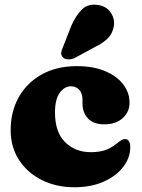

<svg xmlns="http://www.w3.org/2000/svg" viewBox="-20 -776 598 810"><path d="M526.5 -342.5Q526.5 -304 497.8 -277.8Q469 -251.5 421 -251.5Q374.5 -251.5 351.2 -276.2Q328 -301 328 -339.5V-355.5Q328 -382 314.5 -397Q301 -412 279 -412Q252.5 -412 232.2 -384.8Q212 -357.5 212 -301.5Q212 -218 255 -176Q298 -134 362.5 -134Q395 -134 420.2 -141.5Q445.5 -149 470.5 -169Q485.5 -181 493 -185.2Q500.5 -189.5 507.5 -189.5Q529.5 -188.5 529.5 -155Q529.5 -110.5 499.8 -71.8Q470 -33 417 -9.5Q364 14 294 14Q217.5 14 156.8 -16.2Q96 -46.5 60.5 -100.8Q25 -155 25 -227.5Q25 -305 59.2 -366Q93.5 -427 156.2 -462Q219 -497 304.5 -497Q373 -497 422.8 -476.2Q472.5 -455.5 499.5 -420.5Q526.5 -385.5 526.5 -342.5ZM281 -667.5Q300 -711 325.8 -736.2Q351.5 -761.5 393 -755Q429 -750 447 -723Q465 -696 460.5 -667Q455.5 -636 436 -615.5Q416.5 -595 376.5 -575.5L293.5 -530.5Q280.5 -525 267 -525.5Q253.5 -526 245.5 -534Q236.5 -543.5 238.2 -554.8Q240 -566 246 -578.5Z"/></svg>

Font: Fraunces 9pt Soft Black
Style: Regular
Weight: 900
Version: Version 1.000;[b76b70a41]